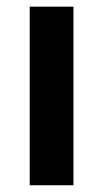

<svg xmlns="http://www.w3.org/2000/svg" viewBox="-20 -548 307 568"><path d="M197.3 -528.3V0H67.9V-528.3Z"/></svg>

Font: Vazirmatn FD SemiBold
Style: Regular
Weight: 600
Designer: Saber Rastikerdar
Foundry: Saber Rastikerdar
Version: Version 33.001